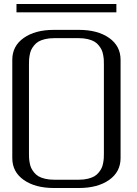

<svg xmlns="http://www.w3.org/2000/svg" viewBox="-20 -941 686 961"><path d="M562.5 -920.9V-879.4H62.5V-920.9ZM375 -791.5Q468.8 -791.5 526.1 -751.2Q583.5 -710.9 583.5 -641.6V-149.9Q583.5 -80.6 526.1 -40.3Q468.8 0 375 0H250Q156.2 0 98.9 -40.3Q41.5 -80.6 41.5 -149.9V-641.6Q41.5 -710.9 98.9 -751.2Q156.2 -791.5 250 -791.5ZM375 -750H250Q225.1 -750 205.1 -745.1Q185.1 -740.2 172.4 -732.7Q159.7 -725.1 150.4 -713.4Q141.1 -701.7 136.2 -691.2Q131.3 -680.7 128.7 -666Q126 -651.4 125.5 -641.6Q125 -631.8 125 -618.7V-172.9Q125 -159.7 125.5 -149.9Q126 -140.1 128.7 -125.5Q131.3 -110.8 136.2 -100.3Q141.1 -89.8 150.4 -78.1Q159.7 -66.4 172.4 -58.8Q185.1 -51.3 205.1 -46.4Q225.1 -41.5 250 -41.5H375Q399.9 -41.5 419.9 -46.4Q439.9 -51.3 452.6 -58.8Q465.3 -66.4 474.6 -78.1Q483.9 -89.8 488.8 -100.3Q493.7 -110.8 496.3 -125.5Q499 -140.1 499.5 -149.9Q500 -159.7 500 -172.9V-618.7Q500 -631.8 499.5 -641.6Q499 -651.4 496.3 -666Q493.7 -680.7 488.8 -691.2Q483.9 -701.7 474.6 -713.4Q465.3 -725.1 452.6 -732.7Q439.9 -740.2 419.9 -745.1Q399.9 -750 375 -750Z"/></svg>

Font: Gputeks
Style: Regular
Weight: 500
Version: Version 0.9